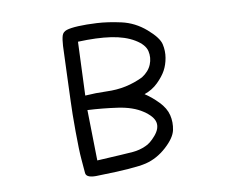

<svg xmlns="http://www.w3.org/2000/svg" viewBox="-82 -871 1163 969"><g transform="rotate(-10 500.0 -386.5)"><path d="M349 -6Q284 -2 282 -30.5Q280 -59 276 -102.5Q272 -146 271.5 -244.5Q271 -343 273.5 -397.5Q276 -452 279 -550Q282 -648 284 -681.5Q286 -715 291.5 -733Q297 -751 317 -757.5Q337 -764 377 -766Q417 -768 472.5 -765Q528 -762 595.5 -747Q663 -732 718 -684.5Q773 -637 781 -602Q789 -567 783 -532Q777 -497 762 -469.5Q747 -442 717.5 -413Q688 -384 647 -370Q682 -347 714.5 -313.5Q747 -280 756 -243Q765 -206 757 -167Q749 -128 700 -83.5Q651 -39 592.5 -24.5Q534 -10 349 -6ZM604 -110Q630 -120 659 -154Q688 -188 681.5 -219.5Q675 -251 627 -283Q579 -315 503 -326Q427 -337 349 -341L354 -82Q503 -90 538 -93Q573 -96 604 -110ZM649 -456Q685 -479 698.5 -512.5Q712 -546 704 -580.5Q696 -615 648.5 -643.5Q601 -672 530.5 -682.5Q460 -693 362 -689L351 -415Q406 -419 459.5 -417Q513 -415 559.5 -425Q606 -435 649 -456Z"/></g></svg>

Font: Kosefont JP
Style: Regular
Weight: 400
Designer: Nozomi Seto 瀬戸のぞみ
Version: Version 3.00;June 19, 2020